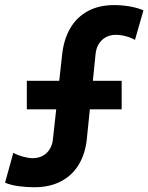

<svg xmlns="http://www.w3.org/2000/svg" viewBox="-36 -748 599 775"><path d="M-15.6 -10.7 17.6 -130.9Q35.2 -121.6 56.4 -115.7Q77.6 -109.9 95.7 -109.4Q130.9 -109.9 152.6 -130.9Q174.3 -151.9 177.7 -186.5L190.9 -306.6H72.3V-421.9H203.1L214.8 -527.3Q221.2 -587.9 246.8 -632.8Q272.5 -677.7 317.6 -702.6Q362.8 -727.5 424.8 -727.5Q456.5 -727.5 488.5 -721.9Q520.5 -716.3 543 -706.1L508.8 -586.9Q494.1 -595.7 472.4 -601.6Q450.7 -607.4 431.6 -607.4Q397.9 -607.4 375.5 -586.2Q353 -564.9 349.6 -528.3L338.9 -421.9H455.1V-306.6H326.7L314.5 -187.5Q308.6 -127.9 282.2 -84Q255.9 -40 210.2 -16.1Q164.6 7.8 102.5 7.8Q70.3 7.8 38.3 3.4Q6.3 -1 -15.6 -10.7Z"/></svg>

Font: Reddit Sans Vanilla
Style: Bold
Weight: 700
Designer: Stephen Hutchings
Foundry: Reddit
Version: Version 1.013